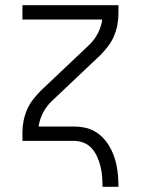

<svg xmlns="http://www.w3.org/2000/svg" viewBox="-20 -540 540 736"><path d="M373 176Q373 156 371.5 137Q370 118 365.5 99Q361 80 353 62Q345 44 332.5 29.5Q320 15 301.5 7.5Q283 0 264 0H66V-33Q66 -55 70.5 -77.5Q75 -100 84 -120.5Q93 -141 107 -159Q121 -177 137 -193L321 -367Q342 -387 355 -412Q368 -437 372 -465H66V-520H434V-488Q434 -465 429.5 -442.5Q425 -420 416 -399.5Q407 -379 393 -361Q379 -343 363 -327L179 -153Q158 -133 145 -108Q132 -83 128 -55H264Q284 -55 304 -51Q324 -47 342 -37Q360 -27 374 -12.5Q388 2 398.5 19.5Q409 37 416 56Q423 75 427 95Q431 115 432.5 135Q434 155 434 176Z"/></svg>

Font: Iosevka Term Curly Light
Style: Regular
Weight: 300
Designer: Belleve Invis
Foundry: Belleve Invis
Version: Version 32.3.0